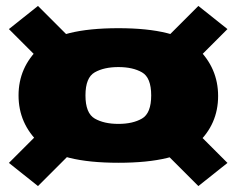

<svg xmlns="http://www.w3.org/2000/svg" viewBox="-20 -641 798 647"><path d="M379 -92.5Q575 -92.5 645 -157.5Q715 -222.5 715 -317.5Q715 -412 645 -479Q575 -546 379 -546Q183 -546 112.8 -480Q42.5 -414 42.5 -319.5Q42.5 -224.5 112.8 -158.5Q183 -92.5 379 -92.5ZM108 -14 269 -175 171 -253 10 -92ZM648.5 -14 746.5 -92 585.5 -253 487.5 -175ZM379 -223.5Q330.5 -223.5 299.2 -241.5Q268 -259.5 268 -319.5Q268 -379.5 299.2 -397.2Q330.5 -415 379 -415Q427.5 -415 458.5 -397.2Q489.5 -379.5 489.5 -319.5Q489.5 -259.5 458.5 -241.5Q427.5 -223.5 379 -223.5ZM171 -382 269 -460 108 -621 10 -543ZM585.5 -382 746.5 -543 648.5 -621 487.5 -460Z"/></svg>

Font: Anybody UltraCondensed Thin Black
Style: Regular
Weight: 900
Version: Version 1.111